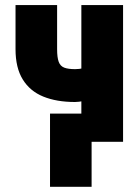

<svg xmlns="http://www.w3.org/2000/svg" viewBox="-20 -548 534 742"><path d="M455.6 -528.3V0H294.4V-528.3ZM373.5 -310.1V-183.1Q365.7 -175.8 346.2 -168.9Q326.7 -162.1 305.2 -158Q283.7 -153.8 270 -153.8Q198.7 -153.8 147.2 -174.8Q95.7 -195.8 67.9 -241Q40 -286.1 40 -357.9V-528.3H200.7V-357.9Q200.7 -326.2 206.8 -309.3Q212.9 -292.5 228.3 -286.6Q243.7 -280.8 270 -280.8Q286.1 -280.8 300.8 -284.2Q315.4 -287.6 333 -294.2Q350.6 -300.8 373.5 -310.1ZM334 -108.9V173.8H173.3V-108.9Z"/></svg>

Font: Roboto Condensed Black
Style: Regular
Weight: 900
Designer: Christian Robertson
Foundry: Google
Version: Version 3.008; 2023